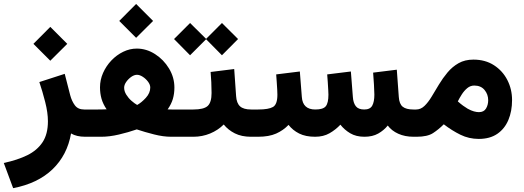

<svg xmlns="http://www.w3.org/2000/svg" viewBox="-46 -708 2711 994"><path d="M214.4 -568.8 302.2 -481 214.4 -393.6 127 -481ZM395 0Q350.6 0 321.8 -17.1Q302.2 95.2 225.8 168.5Q149.4 241.7 22 266.1L-26.4 135.7Q44.4 120.6 95.5 95.5Q146.5 70.3 174.3 28.3Q202.1 -13.7 202.1 -80.1Q202.1 -124.5 188 -179.9Q173.8 -235.4 157.7 -283.2L289.1 -325.7L317.4 -215.3Q325.7 -184.1 341.8 -162.6Q357.9 -141.1 389.6 -141.1H408.7V0Z M658.7 -687.5 746.6 -599.6 658.7 -512.2 571.3 -599.6ZM856.9 -254.9Q856.9 -223.1 848.9 -195.8Q840.8 -168.5 821.8 -141.6Q833 -141.1 842.3 -141.1Q851.6 -141.1 859.4 -141.1H906.2V0H839.8Q799.3 0 752 -12Q704.6 -23.9 662.1 -38.1Q618.2 -22.9 569.6 -11.5Q521 0 478 0H389.2V-141.1H461.9Q473.1 -141.1 482.7 -141.4Q492.2 -141.6 505.9 -142.1Q487.3 -169.4 479.5 -197Q471.7 -224.6 471.7 -255.9Q471.7 -294.4 487.5 -330.3Q503.4 -366.2 530.5 -394.8Q557.6 -423.3 591.8 -439.9Q626 -456.5 662.1 -456.5Q711.9 -456.5 756.6 -428Q801.3 -399.4 829.1 -353.3Q856.9 -307.1 856.9 -254.9ZM663.1 -320.8Q648.9 -320.8 633.5 -310.1Q618.2 -299.3 607.4 -283.9Q596.7 -268.6 596.7 -253.9Q596.7 -235.8 607.7 -218Q618.7 -200.2 634.5 -186.3Q650.4 -172.4 664.1 -164.6Q686.5 -176.8 709.2 -201.7Q731.9 -226.6 731.9 -254.9Q731.9 -269.5 720.5 -284.9Q709 -300.3 693.1 -310.5Q677.2 -320.8 663.1 -320.8Z M938 -588.9 1021 -506.8 1103 -588.9 1186.5 -505.9 1103 -421.9 1021 -504.9 938 -421.9 855 -505.9ZM886.7 -141.1H955.1Q1008.8 -141.1 1029.1 -159.4Q1049.3 -177.7 1049.3 -226.6Q1049.3 -255.4 1047.9 -282.5Q1046.4 -309.6 1044.4 -335.4L1166.5 -350.6L1176.3 -210.9Q1178.7 -173.8 1196.8 -157.5Q1214.8 -141.1 1254.4 -141.1H1264.6V0H1253.4Q1204.6 0 1169.7 -17.6Q1134.8 -35.2 1112.3 -63.5Q1082.5 -33.7 1041.7 -16.8Q1001 0 955.1 0H886.7Z M1840.8 0Q1797.4 0 1767.1 -18.1Q1736.8 -36.1 1716.3 -62.5Q1691.4 -36.1 1659.9 -18.1Q1628.4 0 1585.4 0Q1536.1 0 1502.7 -16.8Q1469.2 -33.7 1447.8 -61.5Q1420.9 -33.2 1383.8 -16.6Q1346.7 0 1290 0H1245.1V-141.1H1291Q1344.7 -141.1 1367.4 -154.3Q1390.1 -167.5 1390.1 -217.8Q1390.1 -225.6 1389.2 -243.7Q1388.2 -261.7 1386.7 -283.4Q1385.3 -305.2 1383.8 -322.8L1506.3 -337.9L1516.6 -206.1Q1521 -141.1 1586.4 -141.1Q1627 -141.1 1640.6 -158Q1654.3 -174.8 1654.3 -217.8Q1654.3 -224.6 1653.3 -242.9Q1652.3 -261.2 1650.9 -283.2Q1649.4 -305.2 1647.9 -322.8L1770.5 -337.9L1780.8 -206.1Q1782.7 -175.8 1795.9 -158.4Q1809.1 -141.1 1839.8 -141.1Q1870.1 -141.1 1881.1 -161.1Q1892.1 -181.2 1892.1 -217.8Q1892.1 -235.4 1890.1 -268.6Q1888.2 -301.8 1885.7 -332L2008.3 -347.2L2018.6 -206.1Q2021 -169.9 2038.8 -155.5Q2056.6 -141.1 2094.2 -141.1H2108.9V0H2095.2Q2050.3 0 2015.9 -15.6Q1981.4 -31.2 1961.4 -58.1Q1941.4 -33.2 1912.1 -16.6Q1882.8 0 1840.8 0Z M2432.6 11.2Q2381.8 11.2 2337.6 -10.5Q2293.5 -32.2 2251.5 -64.5Q2224.6 -37.6 2195.6 -18.8Q2166.5 0 2110.8 0H2089.4V-141.1H2108.4Q2132.3 -141.1 2151.6 -159.7Q2170.9 -178.2 2188.7 -207.8Q2206.5 -237.3 2226.3 -270.3Q2246.1 -303.2 2270.8 -332.8Q2295.4 -362.3 2328.1 -380.9Q2360.8 -399.4 2404.8 -399.4Q2466.3 -399.4 2511.2 -370.4Q2556.2 -341.3 2580.6 -293.7Q2605 -246.1 2605 -189.9Q2605 -132.3 2585.9 -86.9Q2566.9 -41.5 2528.6 -15.1Q2490.2 11.2 2432.6 11.2ZM2409.2 -265.1Q2389.2 -265.1 2373 -251.7Q2356.9 -238.3 2344.7 -219.2Q2332.5 -200.2 2324.2 -183.1Q2338.4 -170.4 2351.1 -161.1Q2363.8 -151.9 2375.5 -145Q2393.1 -135.3 2407.7 -131.3Q2422.4 -127.4 2433.1 -127.4Q2459 -127.4 2470.2 -146.2Q2481.4 -165 2481.4 -189Q2481.4 -219.7 2462.4 -242.4Q2443.4 -265.1 2409.2 -265.1Z"/></svg>

Font: Vazirmatn UI FD ExtraBold
Style: Regular
Weight: 800
Designer: Saber Rastikerdar
Foundry: Saber Rastikerdar
Version: Version 33.003